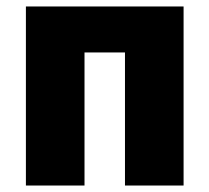

<svg xmlns="http://www.w3.org/2000/svg" viewBox="-20 -573 647 593"><path d="M60 0V-553H547V0H366V-411H241V0Z"/></svg>

Font: Noto Sans SemiCondensed Black
Style: Regular
Weight: 900
Width: 4
Designer: Monotype Design Team
Foundry: Monotype Imaging Inc.
Version: Version 2.013; ttfautohint (v1.8.4.7-5d5b)